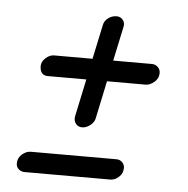

<svg xmlns="http://www.w3.org/2000/svg" viewBox="-40 -487 515 527"><g transform="rotate(5 217.0 -223.0)"><path d="M171 -163 193 -267H87Q65 -267 65 -293Q65 -305 76 -315Q87 -325 99 -325H205L225 -419Q227 -431 237.5 -439Q248 -447 261 -447Q272 -447 278.5 -438.5Q285 -430 282 -419L262 -325H369Q378 -325 385 -318.5Q392 -312 392 -302Q392 -287 380 -277Q368 -267 357 -267H250L228 -163Q226 -152 215 -143.5Q204 -135 193 -135Q182 -135 175.5 -143Q169 -151 171 -163ZM46 1Q37 1 30 -5Q23 -11 23 -21Q23 -36 34.5 -46Q46 -56 59 -56H295Q304 -56 310.5 -49.5Q317 -43 317 -34Q317 -19 306 -9Q295 1 283 1Z"/></g></svg>

Font: Comic Neue
Style: Italic
Weight: 400
Italic angle: -12°
Designer: Craig Rozynski
Foundry: Craig Rozynski
Version: Version 2.003